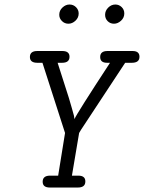

<svg xmlns="http://www.w3.org/2000/svg" viewBox="-20 -839 644 859"><path d="M113.8 -584Q113.8 -610.8 147 -610.8H258.8Q291 -610.8 291 -585Q291 -558.1 257.8 -558.1H237.8L288.1 -400.9L301.8 -354L311 -320.8L313 -306.2Q324.2 -332 472.2 -558.1H459Q428.2 -558.1 428.2 -584Q428.2 -610.8 460.9 -610.8H573.2Q604 -610.8 604 -585Q604 -558.1 569.8 -558.1H540L342.8 -258.8L334 -244.1L301.8 -53.2H330.1Q362.3 -53.2 361.8 -26.9Q361.8 0 328.1 0H203.1Q170.9 0 170.9 -25.9Q170.9 -52.7 203.1 -53.2H240.2L271 -244.1L169.9 -558.1H147Q113.8 -558.1 113.8 -584ZM245.1 -772.9Q245.1 -792 259.5 -805.4Q273.9 -818.8 291 -818.8Q308.1 -818.8 320.1 -806.9Q332 -794.9 332 -778.8Q332 -759.8 317.6 -746.3Q303.2 -732.9 286.1 -732.9Q269 -732.9 257.1 -744.9Q245.1 -756.8 245.1 -772.9ZM450.2 -772.9Q450.2 -791 464.1 -804.9Q478 -818.8 496.1 -818.8Q512.2 -818.8 524.2 -807.4Q536.1 -795.9 536.1 -778.8Q536.1 -759.8 521.5 -746.3Q506.8 -732.9 490 -732.9Q473.1 -732.9 461.7 -744.4Q450.2 -755.9 450.2 -772.9Z"/></svg>

Font: CMU Typewriter Text
Style: LightOblique
Weight: 200
Italic angle: -9.46001°
Version: Version 0.7.0